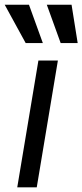

<svg xmlns="http://www.w3.org/2000/svg" viewBox="-43 -806 354 826"><path d="M31.2 0 122.2 -545.5H206L115.1 0ZM158.4 -785.5H264.9L291.2 -620.7H218ZM-22.7 -785.5H81.7L141.3 -620.7H67.5Z"/></svg>

Font: Inter P
Style: Italic
Weight: 400
Italic angle: -9.40001°
Designer: Rasmus Andersson
Foundry: rsms
Version: Version 3.018;git-588b23468